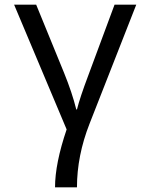

<svg xmlns="http://www.w3.org/2000/svg" viewBox="-20 -556 640 816"><path d="M360.8 -30.8Q307.1 106 307.1 240.2H213.9Q213.9 139.2 263.2 -5.9L40 -536.1H133.8L252 -247.1Q286.6 -162.1 304.2 -90.8H307.1Q319.8 -141.6 355 -234.9L466.8 -536.1H559.1Z"/></svg>

Font: Apple Sans Adjectives
Style: Regular
Weight: 400
Monospace: yes
Foundry: Apple Sans Adjectives
Version: Version 0.01